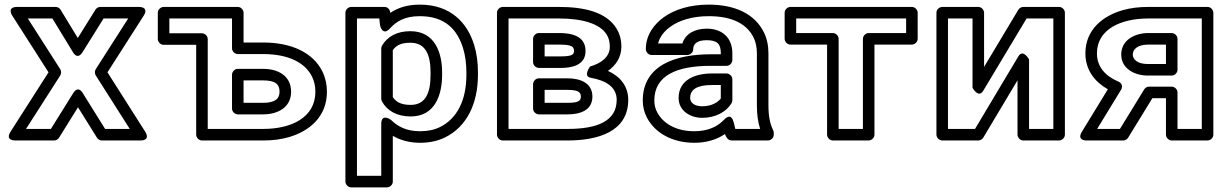

<svg xmlns="http://www.w3.org/2000/svg" viewBox="-20 -583 5319 831"><path d="M337.7 -357.8 428.3 -503H534.8L394.4 -283.5C389 -274.9 390.1 -263.4 394.4 -256.6L541.6 -25H434.9L338.8 -179.2C338.8 -179.2 319.7 -216.7 296.4 -179.2L200.3 -25H92.7L240.8 -256.5C246.2 -265.1 245.1 -276.6 240.8 -283.5L100.4 -503H206.8L295.2 -358C295.2 -358 314.2 -320.1 337.7 -357.8ZM316.7 -418.6 242.1 -541C237.7 -548.3 229.5 -553 220.8 -553H54.7C6.6 -553 33.6 -514.5 33.6 -514.5L190 -270L25.9 -13.5C0 27.1 47 25 47 25H214.2C222.6 25 230.9 20.5 235.4 13.2L317.6 -118.7L399.8 13.2C404.2 20.3 412.4 25 421 25H587.1C635.2 25 608.2 -13.4 608.2 -13.4L445.1 -270L601.6 -514.5C627.5 -555.1 580.5 -553 580.5 -553H414.4C406 -553 397.7 -548.5 393.2 -541.2Z M1119.2 -25H879.1V-414C879.1 -429.1 864.8 -439 854.1 -439H713V-503H984.2V-374C984.2 -358.9 998.5 -349 1009.2 -349H1119.2C1229.2 -349 1301 -311.2 1330.5 -251.4C1340.1 -232.1 1345 -210.6 1345 -186C1345 -74.9 1242.1 -25 1119.2 -25ZM688 -553C677.3 -553 663 -543.1 663 -528V-414C663 -403.3 672.9 -389 688 -389H829.1V0C829.1 10.7 839 25 854.1 25H1119.2C1160.8 25 1198.6 20.1 1232.5 9.9C1318.9 -15.9 1395 -77.3 1395 -186C1395 -217.4 1388.5 -246.9 1375.4 -273.6C1334.1 -357 1239.1 -399 1119.2 -399H1034.2V-528C1034.2 -538.7 1024.3 -553 1009.2 -553ZM1239.9 -186C1239.9 -255.2 1183.1 -285 1119.2 -285H1009.2C994.1 -285 984.2 -270.7 984.2 -260V-113C984.2 -97.9 998.5 -88 1009.2 -88H1119.2C1181.1 -88 1239.9 -117.1 1239.9 -186ZM1189.9 -186C1189.9 -155.4 1169.9 -138 1119.2 -138H1034.2V-235H1119.2C1171.4 -235 1189.9 -218.8 1189.9 -186Z M1668.1 -460.2C1697 -491.9 1733.2 -513 1797 -513C1907.4 -513 1960.4 -453.8 1984.8 -372.3C1993.9 -342 1998.6 -307.9 1998.6 -270V-259C1998.6 -147.4 1957.1 -68.8 1883.9 -32.9C1860 -21.2 1831.7 -15 1798.1 -15C1738.9 -15 1701.4 -35.5 1672.6 -63.8C1672.6 -63.8 1630.1 -95.6 1630.1 -46V178H1525V-503H1621.7L1624.7 -474.3C1624.7 -474.3 1634.8 -423.6 1668.1 -460.2ZM1644.1 -553H1500C1489.3 -553 1475 -543.1 1475 -528V203C1475 213.7 1484.9 228 1500 228H1655.1C1665.8 228 1680.1 218.1 1680.1 203V4.8C1710.9 22.9 1750.5 35 1798.1 35C1837.8 35 1874.1 27.5 1905.9 11.9C2000.9 -34.7 2048.6 -135.5 2048.6 -259V-270C2048.6 -312.1 2043.4 -351 2032.7 -386.7C2003.7 -483.4 1931.1 -563 1797 -563C1744.1 -563 1703.1 -550.1 1669.3 -527.3C1667.9 -540.8 1659.3 -553 1644.1 -553ZM1757.4 -79C1866.1 -79 1893.5 -177.8 1893.5 -259V-270C1893.5 -351.8 1864.1 -448 1756.3 -448C1697.3 -448 1656.9 -424.8 1633.6 -385.8C1631.3 -381.9 1630.1 -377.5 1630.1 -373V-156C1630.1 -151.8 1631.2 -147.5 1633.2 -144C1655.5 -103.5 1697.8 -79 1757.4 -79ZM1757.4 -129C1714.6 -129 1693.6 -142.4 1680.1 -162.9V-365.7C1693.6 -385 1713.3 -398 1756.3 -398C1821.3 -398 1843.5 -347 1843.5 -270V-259C1843.5 -181.3 1822.2 -129 1757.4 -129Z M2619.4 -381C2619.4 -338.2 2585.4 -310.2 2533.9 -295C2533.9 -295 2501.6 -252.6 2536.7 -246.4C2603.7 -234.6 2649.1 -205.5 2649.1 -151C2649.1 -58.8 2565.7 -25 2436.5 -25H2181V-503H2399.1C2502 -503 2577.4 -479.9 2606 -433C2614.8 -418.6 2619.4 -401.8 2619.4 -381ZM2669.4 -381C2669.4 -409.5 2662.7 -436.1 2648.7 -459C2603.9 -532.5 2504.7 -553 2399.1 -553H2156C2145.3 -553 2131 -543.1 2131 -528V0C2131 10.7 2140.9 25 2156 25H2436.5C2565.9 25 2699.1 -12 2699.1 -151C2699.1 -214 2660.1 -254 2611.3 -276.1C2643.6 -298.5 2669.4 -333.7 2669.4 -381ZM2544 -165C2544 -226 2488 -244 2436.5 -244H2312.2C2297.1 -244 2287.2 -229.7 2287.2 -219V-113C2287.2 -97.9 2301.5 -88 2312.2 -88H2436.5C2485.6 -88 2544 -102.3 2544 -165ZM2494 -165C2494 -147.2 2485.2 -138 2436.5 -138H2337.2V-194H2436.5C2484.4 -194 2494 -183 2494 -165ZM2514.3 -362C2514.3 -429.8 2450 -440 2399.1 -440H2312.2C2297.1 -440 2287.2 -425.7 2287.2 -415V-314C2287.2 -298.9 2301.5 -289 2312.2 -289H2407.9C2453.9 -289 2514.3 -300 2514.3 -362ZM2464.3 -362C2464.3 -347.7 2456.8 -339 2407.9 -339H2337.2V-390H2399.1C2454.1 -390 2464.3 -382.1 2464.3 -362Z M3255.9 -128C3255.9 -89.1 3260.2 -54.7 3270 -25H3162.5C3157.1 -39.6 3153.7 -106.3 3113.3 -64.3C3086.5 -36.5 3046.7 -15 2985 -15C2903 -15 2849 -50.6 2824.5 -96.7C2816.1 -112.4 2812 -129.1 2812 -148C2812 -256.5 2909.2 -298 3055.4 -298H3124.7C3139.8 -298 3149.7 -312.3 3149.7 -323V-353C3149.7 -416.7 3108.6 -459 3038.9 -459C2992.3 -459 2947.3 -440.2 2933.7 -395H2828.2C2835.8 -425.3 2856.6 -449.5 2881.9 -467.7C2919 -494.5 2975.8 -513 3047.7 -513C3150.2 -513 3212.4 -478.6 3241 -421.8C3250.7 -402.4 3255.9 -379.5 3255.9 -352ZM3146.7 25H3304C3314.7 25 3329 15.1 3329 0V-8C3329 -11.6 3328.1 -15.7 3326.4 -19.2C3312.4 -47.1 3305.9 -81 3305.9 -128V-352C3305.9 -385.8 3299.4 -416.9 3285.6 -444.2C3246 -523.1 3160.8 -563 3047.7 -563C2967.5 -563 2900.3 -542.6 2852.7 -508.3C2813.3 -479.9 2775.2 -433.8 2775.2 -370C2775.2 -359.3 2785.1 -345 2800.2 -345H2955.3C2966 -345 2980.3 -354.9 2980.3 -370C2980.3 -392.9 2996.7 -409 3038.9 -409C3085.3 -409 3099.7 -391.8 3099.7 -353V-348H3055.4C2907.4 -348 2762 -302.2 2762 -148C2762 -121.5 2768.1 -96.2 2780.3 -73.3C2814.7 -8.5 2888.2 35 2985 35C3039.7 35 3083.6 20.3 3117.5 -2.8C3122.5 9.2 3129.6 25 3146.7 25ZM2917.1 -159C2917.1 -102.9 2968.4 -73 3019.1 -73C3076.2 -73 3122.9 -98.1 3146 -136C3148.4 -139.9 3149.7 -145.5 3149.7 -149V-240C3149.7 -255.1 3135.4 -265 3124.7 -265H3060.9C2991.9 -265 2917.1 -239.3 2917.1 -159ZM2967.1 -159C2967.1 -195.8 2996.7 -215 3060.9 -215H3099.7V-156.7C3085.9 -138.9 3058.3 -123 3019.1 -123C2983.6 -123 2967.1 -140.3 2967.1 -159Z M3901.8 -440H3739.8C3724.7 -440 3714.8 -425.7 3714.8 -415V-25H3609.7V-415C3609.7 -430.1 3595.4 -440 3584.7 -440H3426V-503H3901.8ZM3926.8 -390C3937.5 -390 3951.8 -399.9 3951.8 -415V-528C3951.8 -538.7 3941.9 -553 3926.8 -553H3401C3390.3 -553 3376 -543.1 3376 -528V-415C3376 -404.3 3385.9 -390 3401 -390H3559.7V0C3559.7 10.7 3569.6 25 3584.7 25H3739.8C3750.5 25 3764.8 15.1 3764.8 0V-390Z M4423.1 -503H4539V-25H4433.9V-326C4433.9 -326 4408 -373.3 4387.4 -338.8L4200 -25H4083V-503H4189.2V-203C4189.2 -203 4215 -155.7 4235.6 -190.2ZM4408.9 -553C4401.7 -553 4392.2 -548.7 4387.5 -540.8L4239.2 -293.4V-528C4239.2 -538.7 4229.3 -553 4214.2 -553H4058C4047.3 -553 4033 -543.1 4033 -528V0C4033 10.7 4042.9 25 4058 25H4214.2C4221.4 25 4231 20.7 4235.7 12.8L4383.9 -235.4V0C4383.9 10.7 4393.8 25 4408.9 25H4564C4574.7 25 4589 15.1 4589 0V-528C4589 -538.7 4579.1 -553 4564 -553Z M4950.2 -503H5181.5V-25H5076.4V-183C5076.4 -198.1 5062.1 -208 5051.4 -208H4953.5C4944.9 -208 4936.6 -203.3 4932.2 -196.1L4827.3 -25H4728.6L4831.8 -194C4836.9 -202.3 4841.5 -221 4820.3 -230C4766.1 -253.1 4727.7 -291.8 4727.7 -352C4727.7 -456.8 4832.2 -503 4950.2 -503ZM4774.9 -196.6 4662.7 -13C4638 27.3 4684 25 4684 25H4841.3C4849.8 25 4858.1 20.4 4862.6 13.1L4967.5 -158H5026.4V0C5026.4 10.7 5036.3 25 5051.4 25H5206.5C5217.2 25 5231.5 15.1 5231.5 0V-528C5231.5 -538.7 5221.6 -553 5206.5 -553H4950.2C4909.5 -553 4872.5 -548.5 4839.4 -539C4756.4 -515.4 4677.7 -457 4677.7 -352C4677.7 -278 4720.6 -227.1 4774.9 -196.6ZM4832.8 -347C4832.8 -284 4893.5 -256 4946.9 -256H5051.4C5066.5 -256 5076.4 -270.3 5076.4 -281V-415C5076.4 -430.1 5062.1 -440 5051.4 -440H4950.2C4894.5 -440 4832.8 -411.8 4832.8 -347ZM4882.8 -347C4882.8 -370.7 4905 -390 4950.2 -390H5026.4V-306H4946.9C4904.4 -306 4882.8 -325.1 4882.8 -347Z"/></svg>

Font: Asimov
Style: WidOu
Weight: 500
Designer: Google
Version: Version 2.000980; 2014